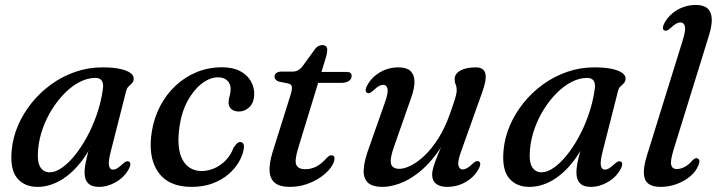

<svg xmlns="http://www.w3.org/2000/svg" viewBox="-20 -738 2871 769"><path d="M423.4 -130.2Q413.2 -89.5 416.7 -74.1Q420.2 -58.6 432 -58.6Q440.8 -58.6 449.6 -63.9Q458.4 -69.2 471.7 -81.7Q480.1 -89.3 485.6 -91.4Q491.1 -93.4 496.2 -90.9Q502.1 -88 502 -80.2Q501.8 -72.4 495.9 -61Q478.1 -28.4 444.8 -9Q411.4 10.5 376.2 10.5Q347.2 10.5 333 -4Q318.7 -18.5 318.7 -46.4Q318.7 -58 320.6 -72Q322.5 -85.9 327.4 -106.5Q332.3 -127.1 341.4 -158Q350.5 -188.9 364.6 -234.1L374.1 -216.9Q346.6 -144.4 307.6 -93.5Q268.6 -42.6 223.1 -16Q177.6 10.5 130.4 10.5Q77.5 10.5 48.5 -24.8Q19.5 -60.1 26.9 -136.7Q31.4 -186.9 52.1 -235.2Q72.8 -283.4 106.7 -325.7Q140.6 -367.9 184.9 -400Q229.2 -432 281.3 -450.1Q333.5 -468.2 390.2 -468.2Q432.9 -468.2 461.1 -462Q489.2 -455.8 503 -445.3Q516.7 -434.7 515.5 -421.3Q514.5 -410.5 508.3 -404.3Q502 -398.1 495.3 -391.9Q488.5 -385.7 485.6 -374.7ZM132.8 -141.3Q128 -89.8 141.3 -68.9Q154.5 -47.9 179.1 -47.9Q201.9 -47.9 227.8 -65.9Q253.6 -83.8 279.6 -115.8Q305.5 -147.8 328.2 -189.5Q350.9 -231.1 367.5 -279.1Q384.2 -327.1 391.5 -377Q395.8 -402.8 387.9 -414.4Q380 -426 362.3 -426Q331 -426 299.8 -410.1Q268.6 -394.2 240.4 -366Q212.2 -337.9 189.2 -301.6Q166.2 -265.3 151.5 -224.2Q136.8 -183.1 132.8 -141.3Z M853.8 -428.2Q820.1 -428.2 787.7 -402.9Q755.2 -377.6 731.2 -333.4Q707.2 -289.2 699 -231.7Q686.3 -142.4 711.5 -97.6Q736.7 -52.7 788.9 -53Q814 -53.3 838.7 -64Q863.3 -74.7 883.7 -95.5Q904 -116.3 915.4 -146.4Q923.7 -158.2 929.4 -163.8Q935.1 -169.3 942.9 -169.1Q951 -168.9 955.1 -161.4Q959.1 -153.8 955.7 -139Q951.7 -115 936.5 -88.9Q921.3 -62.8 895.1 -40.1Q868.9 -17.5 831.8 -3.5Q794.7 10.5 746.7 10.5Q653.5 10.5 612.2 -50.8Q570.9 -112.1 588.9 -216.1Q598 -268.8 622.3 -314.7Q646.6 -360.6 683.5 -395.1Q720.5 -429.6 767.7 -449.1Q814.9 -468.5 869.3 -468.5Q913.1 -468.5 942 -453Q970.8 -437.5 985 -412.6Q999.1 -387.8 998.1 -358.5Q997.1 -326 978.6 -308.7Q960 -291.4 937.4 -291.4Q917.1 -291.4 906.2 -301.5Q895.2 -311.7 895.4 -327.2Q895.6 -340.3 899.6 -353.5Q903.6 -366.7 903.8 -381.2Q904 -401.9 890.8 -415Q877.6 -428.2 853.8 -428.2Z M1135.2 -403.5 1096.3 -411.4Q1088 -414.2 1083.7 -419.4Q1079.5 -424.6 1079.5 -431.3Q1079.5 -440.6 1087.1 -445.9Q1094.7 -451.2 1107.8 -451.2H1151.6Q1163.7 -451.2 1172.8 -456Q1181.9 -460.8 1189.9 -470L1242.6 -542.8Q1249.4 -551.1 1256.6 -554.2Q1263.7 -557.2 1271.6 -557.2Q1281.2 -557.2 1286 -552.4Q1290.7 -547.6 1290.7 -538.5Q1290.7 -533 1289.1 -523.8Q1287.4 -514.5 1283.7 -502.5L1174.6 -145.6Q1158.8 -94.4 1166.9 -77.4Q1175 -60.3 1202.7 -60.3Q1225.6 -60.3 1246 -70.4Q1266.4 -80.5 1288.2 -104.8Q1294.3 -111.4 1298.6 -113.8Q1302.9 -116.1 1307.6 -116.1Q1313.7 -116.1 1317.1 -112.2Q1320.5 -108.2 1319.7 -101.2Q1318.3 -84.8 1303.9 -65.5Q1289.5 -46.2 1265.1 -29Q1240.7 -11.7 1208.7 -0.6Q1176.6 10.5 1139.7 10.5Q1100.9 10.5 1081.2 -5.5Q1061.6 -21.5 1059.7 -52.4Q1057.9 -83.2 1071.6 -128.4L1142.9 -355.2Q1150.8 -380.7 1149 -390.5Q1147.2 -400.4 1135.2 -403.5ZM1220 -406 1234.2 -449.8H1370.2Q1388.4 -449.8 1388.4 -434.1Q1388.4 -421 1377 -413.5Q1365.5 -406 1345.9 -406Z M1897.7 -91.7Q1903.6 -88.8 1903.5 -81Q1903.3 -73.2 1897.4 -61.8Q1879.4 -28.8 1845.5 -9.2Q1811.5 10.5 1770.3 10.5Q1742.7 10.5 1726.8 -1.8Q1710.8 -14.1 1710.8 -38.2Q1710.8 -52.5 1716.6 -71.1Q1722.3 -89.7 1732.9 -115.9Q1743.5 -142.1 1759 -179.2Q1774.4 -216.2 1793.3 -267.7L1795.3 -246.4Q1766.6 -174 1730.2 -124.6Q1693.8 -75.3 1655.1 -45.4Q1616.4 -15.6 1579.5 -2.5Q1542.5 10.5 1512.2 10.5Q1470.2 10.5 1452.5 -7.4Q1434.9 -25.4 1436.7 -58.5Q1438.5 -91.5 1454.6 -137.1L1521.6 -327.3Q1535.7 -366.7 1532 -382.5Q1528.4 -398.3 1514.8 -398.3Q1506.9 -398.3 1497.5 -393.2Q1488.1 -388.2 1474.8 -375.2Q1466.4 -367.8 1460.9 -365.7Q1455.4 -363.7 1450.3 -366Q1444.4 -368.9 1444.5 -376.7Q1444.7 -384.5 1450.6 -395.9Q1468.6 -428.9 1502.1 -448.6Q1535.7 -468.2 1576.5 -468.2Q1607.8 -468.2 1623.5 -454.1Q1639.1 -439.9 1640 -413Q1640.9 -386.2 1627.1 -347.4L1558.6 -151.7Q1540.7 -101.9 1546.3 -81.9Q1551.9 -61.8 1579.1 -61.8Q1599.9 -61.8 1626.6 -75.4Q1653.3 -88.9 1681.6 -115.9Q1709.8 -142.9 1735.6 -183.7Q1761.4 -224.4 1780.9 -278.7Q1792.2 -309.6 1798.2 -328.4Q1804.3 -347.3 1806.7 -358.3Q1809.2 -369.4 1809.2 -376.9Q1809.2 -390.4 1805.1 -399.3Q1801 -408.2 1801 -421.1Q1801 -442.5 1823.9 -455.4Q1846.8 -468.2 1885.6 -468.2Q1917.2 -468.2 1923.7 -444.5Q1930.2 -420.8 1912.1 -370.5L1826.4 -130.4Q1812.4 -91.2 1816.2 -75.3Q1819.9 -59.4 1833.2 -59.4Q1841.4 -59.4 1850.7 -64.6Q1859.9 -69.7 1873.2 -82.5Q1881.6 -90.1 1887.1 -92.2Q1892.6 -94.2 1897.7 -91.7Z M2393.4 -130.2Q2383.2 -89.5 2386.7 -74.1Q2390.2 -58.6 2402 -58.6Q2410.8 -58.6 2419.6 -63.9Q2428.4 -69.2 2441.7 -81.7Q2450.1 -89.3 2455.6 -91.4Q2461.1 -93.4 2466.2 -90.9Q2472.1 -88 2472 -80.2Q2471.8 -72.4 2465.9 -61Q2448.1 -28.4 2414.8 -9Q2381.4 10.5 2346.2 10.5Q2317.2 10.5 2303 -4Q2288.7 -18.5 2288.7 -46.4Q2288.7 -58 2290.6 -72Q2292.5 -85.9 2297.4 -106.5Q2302.3 -127.1 2311.4 -158Q2320.5 -188.9 2334.6 -234.1L2344.1 -216.9Q2316.6 -144.4 2277.6 -93.5Q2238.6 -42.6 2193.1 -16Q2147.6 10.5 2100.4 10.5Q2047.5 10.5 2018.5 -24.8Q1989.5 -60.1 1996.9 -136.7Q2001.4 -186.9 2022.1 -235.2Q2042.8 -283.4 2076.7 -325.7Q2110.6 -367.9 2154.9 -400Q2199.2 -432 2251.3 -450.1Q2303.5 -468.2 2360.2 -468.2Q2402.9 -468.2 2431.1 -462Q2459.2 -455.8 2473 -445.3Q2486.7 -434.7 2485.5 -421.3Q2484.5 -410.5 2478.3 -404.3Q2472 -398.1 2465.3 -391.9Q2458.5 -385.7 2455.6 -374.7ZM2102.8 -141.3Q2098 -89.8 2111.3 -68.9Q2124.5 -47.9 2149.1 -47.9Q2171.9 -47.9 2197.8 -65.9Q2223.6 -83.8 2249.6 -115.8Q2275.5 -147.8 2298.2 -189.5Q2320.9 -231.1 2337.5 -279.1Q2354.2 -327.1 2361.5 -377Q2365.8 -402.8 2357.9 -414.4Q2350 -426 2332.3 -426Q2301 -426 2269.8 -410.1Q2238.6 -394.2 2210.4 -366Q2182.2 -337.9 2159.2 -301.6Q2136.2 -265.3 2121.5 -224.2Q2106.8 -183.1 2102.8 -141.3Z M2819.8 -596.8 2678.4 -140.3Q2663.8 -92.9 2668.3 -76.9Q2672.8 -60.9 2690.3 -60.9Q2705.7 -60.9 2722.5 -69.7Q2739.2 -78.4 2753.1 -95.4Q2759.4 -101.8 2764 -103.6Q2768.6 -105.3 2773.4 -103.7Q2779.6 -101.7 2781 -94.4Q2782.3 -87 2777 -75.3Q2767.9 -51.8 2745 -32.3Q2722 -12.8 2690.9 -1.1Q2659.8 10.5 2625.3 10.5Q2592.2 10.5 2575.8 -3.3Q2559.4 -17 2558.7 -45.4Q2558.1 -73.7 2571.7 -117.2L2714.6 -577Q2727.1 -616.9 2723 -632.6Q2719 -648.3 2705.4 -648.3Q2697.5 -648.3 2688.1 -643.2Q2678.7 -638.2 2665.4 -625.2Q2657 -617.8 2651.5 -615.7Q2646 -613.7 2640.9 -616Q2635 -618.9 2635.1 -626.7Q2635.3 -634.5 2641.2 -645.9Q2653.3 -667.9 2672.5 -684.1Q2691.7 -700.3 2715.9 -709.2Q2740.1 -718.2 2767.1 -718.2Q2798.1 -718.2 2813.8 -704.1Q2829.4 -690.1 2830.7 -662.9Q2831.9 -635.8 2819.8 -596.8Z"/></svg>

Font: Fraunces
Style: Italic
Weight: 900
Italic angle: -16°
Version: Version 1.000;[0bf87f6ff]